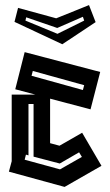

<svg xmlns="http://www.w3.org/2000/svg" viewBox="-20 -724 434 755"><path d="M15 -49 26 -90V-352H119L40 -373L77 -519L374 -441L336 -294L177 -336V-161L214 -151L303 -202L379 -72L234 11ZM104 -426 306 -370 311 -389 109 -445ZM77 -96 216 -58 302 -107 291 -125 215 -81 112 -108V-315H92V-113L82 -116ZM37 -638 51 -693 201 -652 330 -704 356 -637 225 -550ZM205 -614 83 -656 80 -643 206 -591 311 -643 306 -658Z"/></svg>

Font: Blaka Hollow
Style: Regular
Weight: 400
Designer: Mohamed Gaber
Foundry: Kief Type Foundry
Version: Version 1.003; ttfautohint (v1.8.4.7-5d5b)